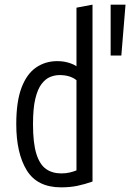

<svg xmlns="http://www.w3.org/2000/svg" viewBox="-20 -796 573 826"><path d="M243 10Q140 10 95 -63.5Q50 -137 50 -262Q50 -359 72.5 -418.5Q95 -478 135 -505.5Q175 -533 226 -533Q252 -533 274 -526.5Q296 -520 309 -511V-763L378 -776V-15Q344 -3 312.5 3.5Q281 10 243 10ZM244 -50Q264 -50 280.5 -54Q297 -58 309 -63V-451Q282 -473 236 -473Q216 -473 196 -465Q176 -457 159 -435Q142 -413 132 -371.5Q122 -330 122 -262Q122 -180 136.5 -134Q151 -88 178 -69Q205 -50 244 -50ZM456 -557V-776H520L502 -557Z"/></svg>

Font: Ubuntu Sans Condensed
Style: Regular
Weight: 400
Width: 3
Designer: Dalton Maag Ltd
Foundry: Dalton Maag Ltd
Version: Version 1.006; ttfautohint (v1.8.4.7-5d5b)